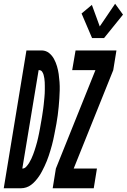

<svg xmlns="http://www.w3.org/2000/svg" viewBox="-66 -1004 676 1024"><path d="M425 -801 369 -932 424 -978 466 -863 548 -984 590 -926 489 -801ZM215 0 232 -105 443 -630H319L337 -735H555L538 -630L327 -105H451L434 0ZM-46 0 75 -735H158Q180 -734 196 -721Q212 -708 222 -689.5Q232 -671 238 -650.5Q244 -630 247 -609Q250 -588 251.5 -566.5Q253 -545 252.5 -522.5Q252 -500 250.5 -478.5Q249 -457 247 -434.5Q245 -412 242 -390Q239 -368 235 -345Q232 -330 229.5 -316Q227 -302 224 -287.5Q221 -273 218 -258.5Q215 -244 211 -230Q207 -216 203 -202Q199 -188 194 -173.5Q189 -159 183.5 -145Q178 -131 171.5 -117.5Q165 -104 158 -90.5Q151 -77 142.5 -64.5Q134 -52 123.5 -40Q113 -28 100.5 -18.5Q88 -9 74 -4.5Q60 0 46 0ZM53 -105Q65 -105 74 -115Q83 -125 89.5 -135.5Q96 -146 101 -157Q106 -168 110.5 -179.5Q115 -191 118.5 -202Q122 -213 125.5 -224.5Q129 -236 132 -247.5Q135 -259 137.5 -270.5Q140 -282 142.5 -294Q145 -306 147 -317.5Q149 -329 151 -340.5Q153 -352 155 -363Q157 -374 158.5 -384Q160 -394 161.5 -404Q163 -414 164.5 -424.5Q166 -435 167 -445Q168 -455 169 -465Q170 -475 171 -485.5Q172 -496 172.5 -506Q173 -516 173 -526Q173 -536 173 -546Q173 -556 172.5 -566Q172 -576 170.5 -586Q169 -596 166.5 -605Q164 -614 158.5 -622Q153 -630 142 -630H140Z"/></svg>

Font: Iosevka SS04 Extrabold Oblique
Style: Regular
Weight: 800
Italic angle: -9°
Monospace: yes
Designer: Belleve Invis
Foundry: Belleve Invis
Version: Version 19.0.0; ttfautohint (v1.8.4)